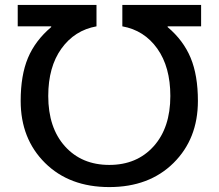

<svg xmlns="http://www.w3.org/2000/svg" viewBox="-20 -750 889 780"><path d="M672 -360Q672 -478 619 -552.5Q566 -627 477 -643V-730H797V-643H661V-640Q725 -586 754.5 -515Q784 -444 784 -340Q784 -186 685 -88Q586 10 424 10Q262 10 163 -88Q64 -186 64 -340Q64 -444 93.5 -514.5Q123 -585 188 -640V-643H52V-730H372V-643Q283 -627 229.5 -552.5Q176 -478 176 -360Q176 -231 244 -155.5Q312 -80 424 -80Q536 -80 604 -155.5Q672 -231 672 -360Z"/></svg>

Font: Mplus 1p Medium
Style: Regular
Weight: 500
Version: Version 1.061